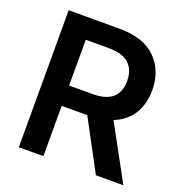

<svg xmlns="http://www.w3.org/2000/svg" viewBox="-130 -843 913 958"><g transform="rotate(20 326.0 -364.0)"><path d="M73.2 0V-727.5H345.2Q470.7 -727.5 536.1 -663.1Q601.6 -598.6 601.6 -494.6Q601.6 -420.9 568.4 -367.7Q535.2 -314.5 470.7 -289.1L628.4 0H482.4L339.4 -267.1H203.6V0ZM203.6 -375H326.2Q399.9 -375 434.1 -406Q468.3 -437 468.3 -494.6Q468.3 -553.2 434.1 -585.7Q399.9 -618.2 325.2 -618.2H203.6Z"/></g></svg>

Font: Inter-SemiBold
Style: Regular
Weight: 600
Designer: Rasmus Andersson
Foundry: rsms
Version: Version 4.000;git-a52131595